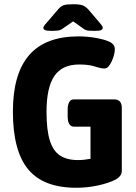

<svg xmlns="http://www.w3.org/2000/svg" viewBox="-20 -880 641 908"><path d="M341 8Q185 8 113 -79.5Q41 -167 41 -352Q41 -531 118 -619.5Q195 -708 352 -708Q391 -708 431.5 -701Q472 -694 494 -684Q523 -672 523 -648Q523 -631 516 -609.5Q509 -588 498 -572Q487 -556 475 -556Q457 -556 429 -565.5Q401 -575 354 -575Q274 -575 237 -520.5Q200 -466 200 -351Q200 -266 215.5 -216Q231 -166 264 -144.5Q297 -123 349 -123Q377 -123 408 -129V-281H330Q300 -281 300 -331V-360Q300 -410 330 -410H519Q556 -410 556 -370V-72Q556 -46 525 -30Q494 -14 443.5 -3Q393 8 341 8ZM225 -734Q199 -734 192 -738Q185 -742 185 -748Q185 -751 187.5 -756Q190 -761 202 -774L256 -837Q268 -851 281.5 -855.5Q295 -860 326 -860Q356 -860 370 -855Q384 -850 397 -836L450 -774Q461 -761 463.5 -756Q466 -751 466 -748Q466 -742 459 -738Q452 -734 427 -734Q414 -734 400.5 -735Q387 -736 378 -742L326 -779L271 -741Q262 -736 250 -735Q238 -734 225 -734Z"/></svg>

Font: Asap Semi Condensed
Style: Bold
Weight: 700
Width: 4
Designer: Pablo Cosgaya
Foundry: Omnibus-Type
Version: Version 3.001; ttfautohint (v1.8.4.7-5d5b)